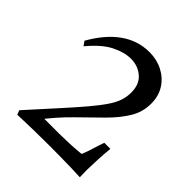

<svg xmlns="http://www.w3.org/2000/svg" viewBox="-173 -752 875 875"><g transform="rotate(45 265.0 -314.0)"><path d="M49 -455Q97 -540 159 -584Q221 -628 296 -628Q343 -628 382 -608Q421 -588 444 -552Q467 -516 467 -467Q467 -413 439 -367Q411 -321 364.5 -275Q318 -229 262 -174.5Q206 -120 150 -47L152 -74Q164 -74 176.5 -74Q189 -74 201 -74Q266 -73 330 -75.5Q394 -78 458 -88L474 0Q438 -2 409 -2.5Q380 -3 349 -3.5Q318 -4 276 -4Q225 -4 172 -3Q119 -2 71 0L63 -21Q136 -102 188 -159.5Q240 -217 274.5 -258Q309 -299 329.5 -329.5Q350 -360 358.5 -385.5Q367 -411 367 -439Q367 -492 334.5 -519.5Q302 -547 257 -547Q215 -547 166 -522.5Q117 -498 64 -434ZM405 -81Q417 -111 424.5 -137Q432 -163 442 -190H481Q477 -150 475.5 -117Q474 -84 473 -48Q473 -37 473.5 -25Q474 -13 474 0Z"/></g></svg>

Font: Ruwudu
Style: Regular
Weight: 400
Designer: Becca Hirsbrunner Spalinger
Foundry: SIL International
Version: Version 3.000